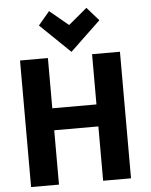

<svg xmlns="http://www.w3.org/2000/svg" viewBox="-62 -1011 841 1070"><g transform="rotate(-5 358.0 -476.0)"><path d="M471 -419V-700H627V8H471V-296H224V8H68V-700H224V-419ZM253 -960 358 -873 462 -960 528 -885 358 -723 190 -885Z"/></g></svg>

Font: Repo
Style: Bold
Weight: 700
Designer: Stefan Peev
Foundry: Context Ltd
Version: Version 001.000